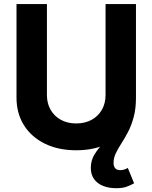

<svg xmlns="http://www.w3.org/2000/svg" viewBox="-20 -748 769 969"><path d="M512.7 -727.5H666.2V-255.5Q666.2 -175.8 628.5 -116Q590.8 -56.2 522.9 -22.9Q455.1 10.4 364.6 10.4Q274.2 10.4 206.4 -22.9Q138.6 -56.2 100.9 -116Q63.3 -175.8 63.3 -255.5V-727.5H216.8V-268.2Q216.8 -226.4 235.3 -194.1Q253.7 -161.8 287 -143.4Q320.2 -125 364.6 -125Q409.4 -125 442.6 -143.4Q475.8 -161.8 494.2 -194.1Q512.7 -226.4 512.7 -268.2ZM566.4 201.8Q528.6 201.8 499.6 190Q470.6 178.2 454.4 155.4Q438.3 132.5 438.3 99.4Q438.3 61.8 457 31.3Q475.7 0.8 503.5 -27.8Q531.2 -56.4 558.9 -88.5Q586.5 -120.5 605.2 -160.8Q623.9 -201.2 623.9 -255.5H666.2Q666.2 -199.4 654.7 -157.1Q643.3 -114.8 626.5 -82.7Q609.7 -50.6 592.9 -24.6Q576.1 1.4 564.6 25.1Q553.1 48.8 553.1 73.9Q553.1 92 561.7 101.4Q570.2 110.7 586.2 110.7Q599.1 110.7 608.6 107.2Q618.2 103.7 625.1 99.7L656.8 177.1Q639.8 186.5 619.6 194.1Q599.4 201.8 566.4 201.8Z"/></svg>

Font: Inter V
Style: 
Weight: 400
Designer: Rasmus Andersson
Foundry: rsms
Version: Version 4.000;git-a3f224843